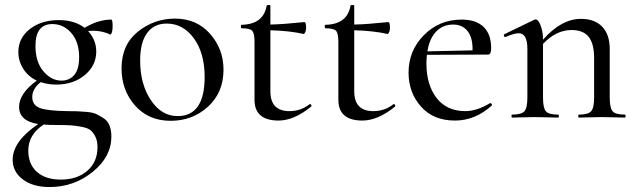

<svg xmlns="http://www.w3.org/2000/svg" viewBox="-20 -474 2560 774"><path d="M252 -26Q279 -26 290 -25.5Q301 -25 327.5 -23Q354 -21 367.5 -14.5Q381 -8 397.5 2.5Q414 13 421.5 32Q429 51 429 76Q429 158 353.5 219Q278 280 180 280Q112 280 71.5 249Q31 218 31 170Q31 96 134 26Q57 14 57 -43Q57 -97 128 -149Q93 -166 73.5 -197Q54 -228 54 -264Q54 -321 100.5 -357Q147 -393 217 -393Q280 -393 321 -362Q377 -395 428 -395Q434 -395 434 -371Q434 -341 426 -335Q425 -334 424 -335Q392 -350 356 -350Q342 -350 335 -349Q368 -313 368 -266Q368 -210 322 -171.5Q276 -133 206 -133Q174 -133 144 -143Q110 -116 110 -83Q110 -50 141 -38.5Q172 -27 252 -26ZM191 -377Q123 -377 123 -289Q123 -224 155 -186.5Q187 -149 228 -149Q260 -149 279.5 -172Q299 -195 299 -243Q299 -305 267.5 -341Q236 -377 191 -377ZM225 250Q291 250 332 214.5Q373 179 373 119Q373 94 364.5 77Q356 60 345 51Q334 42 310.5 37.5Q287 33 268.5 31.5Q250 30 216 30Q175 30 156 28Q94 69 94 133Q94 188 129 219Q164 250 225 250Z M668 13Q579 13 524.5 -48.5Q470 -110 470 -198Q470 -294 536 -346.5Q602 -399 685 -399Q773 -399 827 -337.5Q881 -276 881 -193Q881 -101 818.5 -44Q756 13 668 13ZM696 -6Q805 -6 805 -164Q805 -260 761.5 -319.5Q718 -379 652 -379Q601 -379 573 -341Q545 -303 545 -230Q545 -135 588 -70.5Q631 -6 696 -6Z M1228 -54Q1230 -55 1232.5 -53.5Q1235 -52 1235.5 -49Q1236 -46 1234 -44Q1165 12 1103 12Q1006 12 1006 -72V-305Q1006 -340 996.5 -350Q987 -360 954 -360Q951 -360 951 -367Q951 -374 954 -374Q1042 -376 1055 -451Q1056 -454 1063 -454Q1070 -454 1070 -451V-375Q1120 -376 1207 -385Q1214 -385 1214 -362Q1214 -356 1212.5 -350Q1211 -344 1208.5 -340.5Q1206 -337 1204 -337Q1148 -350 1070 -352V-106Q1070 -26 1147 -26Q1193 -26 1228 -54Z M1566 -54Q1568 -55 1570.5 -53.5Q1573 -52 1573.5 -49Q1574 -46 1572 -44Q1503 12 1441 12Q1344 12 1344 -72V-305Q1344 -340 1334.5 -350Q1325 -360 1292 -360Q1289 -360 1289 -367Q1289 -374 1292 -374Q1380 -376 1393 -451Q1394 -454 1401 -454Q1408 -454 1408 -451V-375Q1458 -376 1545 -385Q1552 -385 1552 -362Q1552 -356 1550.5 -350Q1549 -344 1546.5 -340.5Q1544 -337 1542 -337Q1486 -350 1408 -352V-106Q1408 -26 1485 -26Q1531 -26 1566 -54Z M1955 -58Q1957 -60 1961 -55.5Q1965 -51 1962 -48Q1895 12 1814 12Q1727 12 1677 -44.5Q1627 -101 1627 -181Q1627 -270 1689 -332.5Q1751 -395 1841 -395Q1899 -395 1929.5 -365.5Q1960 -336 1960 -280Q1960 -254 1948 -254L1701 -253Q1699 -231 1699 -219Q1699 -132 1740 -79Q1781 -26 1856 -26Q1902 -26 1955 -58ZM1807 -375Q1765 -375 1738 -346.5Q1711 -318 1703 -267L1885 -271Q1886 -322 1865 -348.5Q1844 -375 1807 -375Z M2499 -12Q2502 -12 2502 -6Q2502 0 2499 0Q2488 0 2456.5 -1Q2425 -2 2406 -2Q2387 -2 2355.5 -1Q2324 0 2313 0Q2311 0 2311 -6Q2311 -12 2313 -12Q2351 -12 2363 -25.5Q2375 -39 2375 -81V-240Q2375 -298 2353 -325.5Q2331 -353 2284 -353Q2222 -353 2169 -297V-81Q2169 -39 2180.5 -25.5Q2192 -12 2230 -12Q2233 -12 2233 -6Q2233 0 2230 0Q2219 0 2187.5 -1Q2156 -2 2137 -2Q2118 -2 2086.5 -1Q2055 0 2044 0Q2042 0 2042 -6Q2042 -12 2044 -12Q2082 -12 2094 -25.5Q2106 -39 2106 -81V-277Q2106 -340 2071 -340Q2053 -340 2018 -325Q2015 -324 2013 -326.5Q2011 -329 2011 -332Q2011 -335 2013 -336L2133 -394Q2139 -396 2139 -396Q2145 -396 2151.5 -387Q2158 -378 2163.5 -358.5Q2169 -339 2169 -314Q2243 -398 2322 -398Q2377 -398 2407.5 -366.5Q2438 -335 2438 -276V-81Q2438 -39 2449.5 -25.5Q2461 -12 2499 -12Z"/></svg>

Font: Cormorant Garamond Book
Style: Regular
Weight: 500
Designer: Christian Thalmann (Catharsis Fonts)
Version: Version 1.000;PS 002.000;hotconv 1.0.88;makeotf.lib2.5.64775